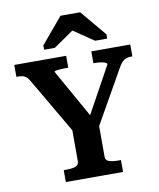

<svg xmlns="http://www.w3.org/2000/svg" viewBox="-99 -1019 910 1097"><g transform="rotate(-10 355.5 -470.5)"><path d="M281 -309 293 -264 94 -605Q85 -621 75.5 -628.5Q66 -636 54 -638.5Q42 -641 26 -641H19V-710H320V-641H304Q288 -641 273 -640Q258 -639 248.5 -637Q239 -635 239 -631L414 -320L375 -314L544 -621Q544 -628 534.5 -632Q525 -636 509.5 -638.5Q494 -641 477 -641H466V-710H692V-641H685Q670 -641 657.5 -637Q645 -633 634.5 -623Q624 -613 613 -594L424 -261L436 -309V-105Q436 -83 456 -76Q476 -69 507 -69H525V0H193V-69H210Q241 -69 261 -76Q281 -83 281 -105ZM442 -941H328L202 -791V-766H264L418 -872L343 -871L498 -766H568V-791Z"/></g></svg>

Font: Roboto Serif 20pt SemiBold
Style: Regular
Weight: 600
Version: Version 1.008